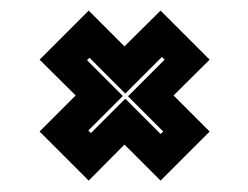

<svg xmlns="http://www.w3.org/2000/svg" viewBox="-20 -472 458 354"><path d="M276 -139 209.5 -205.5 143.5 -139 53 -229.5 119.5 -296 53 -362 143.5 -452.5 209.5 -386.5 276 -452.5 366.5 -362 300 -296 366.5 -229.5ZM276 -225 281 -229.5 216 -294.5 283.5 -362 278.5 -367 211 -299.5 145 -365.5 140.5 -361 206.5 -295 143 -231.5 147.5 -226.5 211 -290Z"/></svg>

Font: Tourney ExtraBold
Style: Regular
Weight: 800
Designer: Tyler Finck
Foundry: Etcetera Type Co
Version: Version 1.015